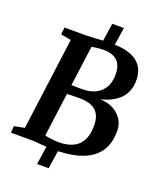

<svg xmlns="http://www.w3.org/2000/svg" viewBox="-176 -978 1019 1218"><g transform="rotate(20 333.0 -369.5)"><path d="M285.5 9Q261.5 9 234 6.8Q206.5 4.5 180.2 2.2Q154 0 133 0H-0.5L3 -45.5L72.5 -59L155 -683L85.5 -695L91 -743H241.5Q270.5 -743.5 296.5 -745.2Q322.5 -747 349.5 -748.8Q376.5 -750.5 407 -750.5Q473.5 -750.5 517 -737.5Q560.5 -724.5 585.8 -701.8Q611 -679 621.8 -650.8Q632.5 -622.5 633.5 -592.5Q636 -512 591 -463Q546 -414 458.5 -392.5Q510.5 -392 548.8 -371.2Q587 -350.5 608.2 -316.8Q629.5 -283 629.5 -242Q630 -174.5 606.8 -126.5Q583.5 -78.5 539.2 -48.5Q495 -18.5 431 -4.8Q367 9 285.5 9ZM334.5 -414Q379 -414 416.8 -431.2Q454.5 -448.5 476.8 -485.2Q499 -522 497.5 -580.5Q496.5 -618 482.5 -643.5Q468.5 -669 441.2 -682Q414 -695 372.5 -695Q363.5 -695 349.2 -694Q335 -693 320.2 -691Q305.5 -689 293.5 -686.5L257 -415Q277.5 -414.5 296.5 -414.2Q315.5 -414 334.5 -414ZM304 -46.5Q361 -46.5 401 -65.5Q441 -84.5 461.2 -125Q481.5 -165.5 480 -229Q478.5 -292.5 442.8 -323.5Q407 -354.5 332 -354.5Q303.5 -354.5 285 -354Q266.5 -353.5 249.5 -352.5L210.5 -58.5Q223 -54.5 240 -52Q257 -49.5 274.5 -48Q292 -46.5 304 -46.5ZM223.5 130 245.5 -18.5H324L301.5 130ZM345 -720.5 367.5 -869H446L423.5 -720.5Z"/></g></svg>

Font: Merriweather 24pt
Style: Bold Italic
Weight: 700
Italic angle: -7.8°
Designer: Eben Sorkin
Foundry: Eben Sorkin
Version: Version 2.101